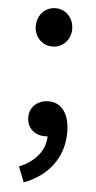

<svg xmlns="http://www.w3.org/2000/svg" viewBox="-53 -575 405 808"><g transform="rotate(5 149.0 -171.0)"><path d="M149 -380C192 -380 226 -414 226 -460C226 -507 192 -542 149 -542C106 -542 72 -507 72 -460C72 -414 106 -380 149 -380ZM79 200C182 161 243 80 243 -25C243 -102 210 -149 154 -149C110 -149 74 -120 74 -75C74 -27 110 -1 151 -1C155 -1 158 -1 162 -2C162 56 122 107 53 135Z"/></g></svg>

Font: DAIFUKU Sans JP Medium
Style: Regular
Weight: 500
Designer: Original font ‘Source Han Sans JP’ : Ryoko NISHIZUKA  (kana, bopomofo & ideographs); Paul D. Hunt (Latin, Greek & Cyrill
Foundry: Daifuku
Version: Version 1.000